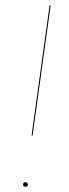

<svg xmlns="http://www.w3.org/2000/svg" viewBox="-20 -700 261 724"><path d="M167 -680H171L103 -189H99ZM67 -4Q67 -8 69.5 -10.5Q72 -13 76 -13Q80 -13 82.5 -10.5Q85 -8 85 -4Q85 4 76 4Q67 4 67 -4Z"/></svg>

Font: Fira Sans Condensed Four
Style: Italic
Weight: 100
Width: 3
Italic angle: -8°
Designer: bBox Type GmbH & Carrois Corporate GbR & Edenspiekermann AG
Foundry: bBox Type GmbH & Carrois Corporate GbR & Edenspiekermann AG
Version: Version 4.301